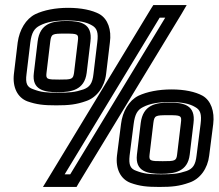

<svg xmlns="http://www.w3.org/2000/svg" viewBox="-20 -705 865 760"><path d="M415 -537C422 -587 407 -630 374 -649C345 -665 301 -674 250 -674C199 -674 154 -665 120 -649C82 -630 57 -587 50 -537L35 -412C29 -360 49 -319 88 -304C125 -291 153 -288 203 -288C252 -288 282 -291 321 -305C363 -319 394 -361 400 -412L415 -537ZM365 -537 350 -412C346 -375 335 -360 310 -351C277 -340 256 -338 209 -338C162 -338 142 -340 111 -352C87 -360 80 -375 85 -412L100 -537C105 -576 116 -593 138 -604C165 -618 198 -624 244 -624C290 -624 322 -618 345 -604C364 -593 370 -576 365 -537ZM215 -390C167 -390 161 -391 164 -416L179 -541C183 -571 187 -572 238 -572C288 -572 292 -571 288 -541L273 -416C269 -391 264 -390 215 -390ZM209 -340C261 -340 314 -348 323 -416L338 -541C347 -612 299 -622 244 -622C188 -622 138 -613 129 -541L114 -416C105 -348 157 -340 209 -340ZM680 -685H603H587L578 -671L172 -1L150 35H190H267H283L291 21L698 -649L719 -685H680ZM634 -635 258 -15H236L612 -635H634ZM824 -214C830 -264 815 -307 782 -326C753 -342 710 -351 659 -351C608 -351 562 -342 528 -326C490 -307 465 -264 459 -214L443 -89C437 -37 457 4 497 19C533 32 562 35 611 35C660 35 690 32 729 18C772 4 802 -38 808 -89L824 -214ZM774 -214 758 -89C754 -52 743 -37 718 -28C685 -17 664 -15 617 -15C570 -15 550 -17 519 -29C496 -37 489 -52 493 -89L509 -214C514 -253 524 -270 546 -281C573 -295 606 -301 652 -301C699 -301 730 -295 753 -281C773 -270 779 -253 774 -214ZM624 -67C575 -67 569 -68 572 -93L587 -218C591 -248 595 -249 646 -249C696 -249 700 -248 696 -218L681 -93C678 -68 672 -67 624 -67ZM618 -17C670 -17 723 -25 731 -93L746 -218C755 -289 707 -299 652 -299C596 -299 546 -290 537 -218L522 -93C514 -25 566 -17 618 -17Z"/></svg>

Font: Gamestation Display Outline
Style: Italic
Weight: 400
Designer: Jonas Hecksher
Foundry: Jonas Hecksher, Playtypeª, e-types AS
Version: Version 1.003